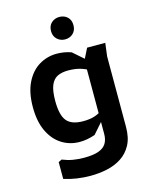

<svg xmlns="http://www.w3.org/2000/svg" viewBox="-136 -815 895 1124"><g transform="rotate(-15 311.0 -253.0)"><path d="M271 220Q230 220 189.5 214Q149 208 111 196V94L131 84Q163 97 194.5 102.5Q226 108 263 108Q317 108 349.5 96.5Q382 85 396.5 61.5Q411 38 411 3V-442L445 -510H555L545 -430V-4Q545 62 522 105Q499 148 460 173.5Q421 199 372 209.5Q323 220 271 220ZM262 12Q202 12 153.5 -18.5Q105 -49 76.5 -108.5Q48 -168 48 -255Q48 -344 77.5 -403.5Q107 -463 156 -492.5Q205 -522 263 -522Q284 -522 306.5 -518.5Q329 -515 351 -507L488 -387V-328Q473 -347 448 -365.5Q423 -384 387 -397Q351 -410 303 -410Q266 -410 239.5 -398Q213 -386 198.5 -353Q184 -320 184 -256Q184 -171 213 -135.5Q242 -100 312 -100Q356 -100 385 -110.5Q414 -121 433.5 -137Q453 -153 465 -169V-130L355 -5Q333 3 309 7.5Q285 12 262 12ZM334 -590Q306 -590 286 -608.5Q266 -627 266 -658Q266 -690 286 -708Q306 -726 334 -726Q363 -726 382.5 -708Q402 -690 402 -658Q402 -627 382.5 -608.5Q363 -590 334 -590Z"/></g></svg>

Font: AR One Sans
Style: Bold
Weight: 700
Designer: Niteesh Yadav
Foundry: Niteesh Yadav
Version: Version 1.001;gftools[0.9.33]